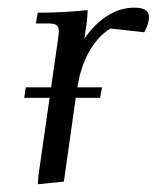

<svg xmlns="http://www.w3.org/2000/svg" viewBox="-20 -472 407 499"><path d="M43 -217.8 46.9 -245.1H112.8L129.9 -363.8Q132.8 -380.9 132.8 -391.1Q132.8 -402.8 126.7 -407Q120.6 -411.1 103 -411.1H73.2L78.1 -439Q144.5 -439 208 -445.8L206.1 -418L199.2 -371.1Q224.6 -408.7 258.1 -430.4Q291.5 -452.1 329.1 -452.1Q367.2 -452.1 367.2 -428.2Q367.2 -410.2 355 -388.2L267.1 -397.9Q235.4 -378.9 212.4 -339.1Q189.5 -299.3 181.2 -245.1H245.1L240.2 -217.8H176.8L146 0L78.1 6.8L80.1 -17.1L108.9 -217.8Z"/></svg>

Font: Dihjauti
Style: Italic
Weight: 400
Italic angle: -9°
Designer: T. Christopher White
Version: Version 3.0.0